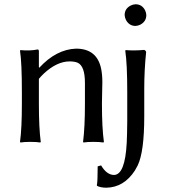

<svg xmlns="http://www.w3.org/2000/svg" viewBox="-20 -668 794 904"><path d="M460 -180.2Q460 -65.4 469.2 0L466.8 2.9Q448.7 0 419.9 0Q391.1 0 373 2.9L371.1 0Q379.9 -68.4 379.9 -180.2V-277.8Q379.9 -356.9 345.7 -372.6Q331.1 -378.9 308.1 -378.9Q247.6 -378.9 185.5 -320.8Q173.3 -309.1 163.1 -296.9V-180.2Q163.1 -64 171.9 0L169.9 2.9Q151.9 0 123 0Q94.2 0 76.2 2.9L74.2 0Q83 -62 83 -180.2V-234.9Q83 -373 74.2 -429.2L76.2 -432.1Q120.1 -427.7 157.2 -435.1Q162.6 -435.1 163.1 -427.2Q163.1 -425.8 163.1 -424.8V-352.1L165 -349.1Q244.6 -435.5 337.9 -439Q437.5 -439 456.5 -342.8Q461.9 -315.4 461.9 -280.8Q461.9 -264.6 460.9 -230.5Q460 -195.8 460 -180.2ZM566.9 -597.2Q566.9 -627.4 595.7 -642.1Q606.9 -647.5 618.2 -647.9Q648.4 -647.9 663.1 -619.6Q668.5 -608.4 668.9 -597.2Q668.9 -566.9 640.6 -551.8Q629.4 -546.4 618.2 -545.9Q587.9 -545.9 572.8 -574.7Q567.4 -585.9 566.9 -597.2ZM659.2 -251V-120.1Q659.2 46.4 628.4 110.8Q622.1 123.5 615.2 134.8Q563 214.8 480 215.8Q451.7 215.3 437 207L436 204.1Q439.9 188 439.9 115.2L456.1 110.8Q481.9 154.8 516.1 155.8Q568.8 155.8 576.7 3.9Q578.6 -36.1 579.1 -96.2V-234.9Q579.1 -367.7 569.8 -429.2L571.8 -432.1Q614.7 -428.7 659.2 -433.1Q667.5 -428.7 668 -422.9Q659.2 -337.4 659.2 -251Z"/></svg>

Font: Linux Biolinum O
Style: Regular
Weight: 400
Designer: Philipp H. Poll
Foundry: Philipp H. Poll
Version: Version 1.0.4